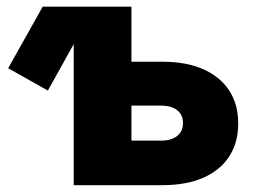

<svg xmlns="http://www.w3.org/2000/svg" viewBox="-20 -542 745 562"><path d="M120.1 -276.9 3.9 -342.3 105 -522.5H256.8ZM298.8 -361.3H455.6Q525.4 -361.3 575 -339.4Q624.5 -317.4 650.9 -277.1Q677.2 -236.8 677.2 -180.7Q677.2 -124.5 650.9 -84Q624.5 -43.5 575 -21.7Q525.4 0 455.6 0H195.8V-522.5H364.7V-130.4H451.2Q481.4 -130.4 498.5 -144Q515.6 -157.7 515.6 -181.6Q515.6 -206.1 498.5 -219.5Q481.4 -232.9 451.2 -232.9H298.8Z"/></svg>

Font: Inter 28pt ExtraBold
Style: Regular
Weight: 800
Designer: Rasmus Andersson
Foundry: rsms
Version: Version 4.001;git-66647c0bb